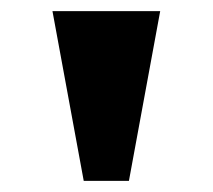

<svg xmlns="http://www.w3.org/2000/svg" viewBox="-20 -734 381 344"><path d="M130 -410 74 -714H267L211 -410Z"/></svg>

Font: Noto Serif Hentaigana Black
Style: Regular
Weight: 900
Designer: Kazuhiro Yamada
Foundry: nipponia
Version: Version 1.000; ttfautohint (v1.8.4.7-5d5b)